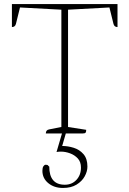

<svg xmlns="http://www.w3.org/2000/svg" viewBox="-20 -661 641 951"><path d="M207 0Q207 -17 223 -20L284 -32V-613L79 -624L59 -543Q55 -527 39 -527V-641H562V-527Q546 -527 542 -543L522 -624L317 -613V-32L407 -18Q407 -8 404 -4Q401 0 390 0ZM292 270Q248 270 219 246Q190 222 190 185Q190 170 195 162.5Q200 155 206 155Q216 155 218 158.5Q220 162 224 164Q224 254 301 254Q336 254 358.5 230Q381 206 381 169Q381 141 365.5 124Q350 107 327 98.5Q304 90 282 90Q268 90 260 92L287 0H306L288 62Q316 62 345 71Q374 80 393.5 102.5Q413 125 413 164Q413 188 399.5 212.5Q386 237 359 253.5Q332 270 292 270Z"/></svg>

Font: Petrona Thin
Style: Regular
Weight: 100
Designer: Ringo R. Seeber
Foundry: Ringo R. Seeber
Version: Version 2.001; ttfautohint (v1.8.3)